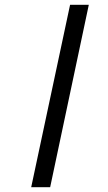

<svg xmlns="http://www.w3.org/2000/svg" viewBox="-20 -780 452 800"><path d="M110 0 272 -760H350L189 0Z"/></svg>

Font: Noto Serif Medium
Style: Italic
Weight: 500
Italic angle: -12°
Designer: Monotype Design Team
Foundry: Monotype Imaging Inc.
Version: Version 2.014; ttfautohint (v1.8.4.7-5d5b)